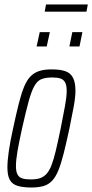

<svg xmlns="http://www.w3.org/2000/svg" viewBox="-20 -827 411 855"><path d="M120 8Q82 8 58 0.5Q34 -7 23.5 -26.5Q13 -46 13 -81Q13 -110 19 -152.5Q25 -195 38 -254Q52 -319 63.5 -365Q75 -411 87.5 -441Q100 -471 116.5 -487.5Q133 -504 155.5 -511Q178 -518 209 -518Q248 -518 271 -510Q294 -502 305 -481Q316 -460 316 -423Q316 -395 308.5 -353.5Q301 -312 289 -254Q275 -189 263.5 -143.5Q252 -98 240 -68.5Q228 -39 212 -22Q196 -5 173.5 1.5Q151 8 120 8ZM116 -28Q140 -28 156.5 -33Q173 -38 186 -51.5Q199 -65 209 -90.5Q219 -116 228.5 -156Q238 -196 250 -254Q262 -315 269.5 -355.5Q277 -396 277 -422Q277 -447 270 -460Q263 -473 249 -477.5Q235 -482 213 -482Q183 -482 164.5 -474.5Q146 -467 133 -444Q120 -421 107.5 -375.5Q95 -330 78 -254Q65 -195 58 -154.5Q51 -114 51 -87Q51 -63 58 -50Q65 -37 79.5 -32.5Q94 -28 116 -28ZM289 -620 302 -684H347L334 -620ZM143 -620 157 -684H202L188 -620ZM179 -775 185 -807H371L365 -775Z"/></svg>

Font: Saira UltraCondensed ExtraLight
Style: Italic
Weight: 250
Width: 1
Italic angle: -12°
Designer: Hector Gatti with collaboration of the Omnibus-Type team
Foundry: Omnibus-Type
Version: Version 1.101